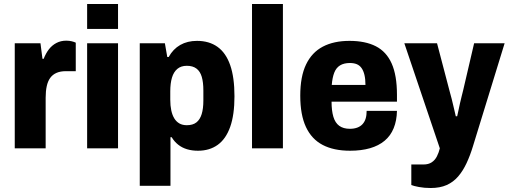

<svg xmlns="http://www.w3.org/2000/svg" viewBox="-20 -744 2553 963"><path d="M54 0V-527H183L193 -449H199Q210 -477 225.5 -497Q241 -517 263 -528.5Q285 -540 312 -540Q327 -540 339.5 -537Q352 -534 360 -530V-387H310Q283 -387 263.5 -378.5Q244 -370 232 -353.5Q220 -337 214.5 -312Q209 -287 209 -254V0Z M417 -599V-724H572V-599ZM417 0V-527H572V0Z M681 188V-527H807L819 -458H826Q848 -498 884 -518.5Q920 -539 968 -539Q1029 -539 1071 -509Q1113 -479 1134.5 -417.5Q1156 -356 1156 -261Q1156 -168 1134.5 -107.5Q1113 -47 1072 -17.5Q1031 12 973 12Q943 12 918 4.5Q893 -3 873.5 -18.5Q854 -34 841 -56H835V188ZM917 -116Q947 -116 965 -130Q983 -144 991.5 -171.5Q1000 -199 1000 -240V-290Q1000 -331 992 -358.5Q984 -386 965.5 -400Q947 -414 917 -414Q888 -414 869.5 -398.5Q851 -383 842.5 -354.5Q834 -326 834 -286V-244Q834 -214 839 -190.5Q844 -167 854 -150.5Q864 -134 879.5 -125Q895 -116 917 -116Z M1244 0V-724H1399V0Z M1736 12Q1654 12 1598.5 -17Q1543 -46 1514.5 -107Q1486 -168 1486 -264Q1486 -360 1515 -420.5Q1544 -481 1599 -510Q1654 -539 1733 -539Q1812 -539 1865 -512Q1918 -485 1944.5 -425.5Q1971 -366 1971 -269V-234H1643Q1643 -189 1652 -158.5Q1661 -128 1681.5 -113Q1702 -98 1735 -98Q1756 -98 1772 -104Q1788 -110 1798.5 -121.5Q1809 -133 1814 -149.5Q1819 -166 1819 -188H1971Q1970 -139 1954.5 -101Q1939 -63 1909 -38Q1879 -13 1835.5 -0.5Q1792 12 1736 12ZM1644 -318H1813Q1813 -347 1808 -368Q1803 -389 1793.5 -402.5Q1784 -416 1769.5 -422Q1755 -428 1735 -428Q1705 -428 1685.5 -416Q1666 -404 1656.5 -379.5Q1647 -355 1644 -318Z M2140 199Q2108 199 2081.5 194Q2055 189 2043 184V81H2104Q2129 81 2145.5 70Q2162 59 2171.5 40Q2181 21 2186 0L2008 -527H2172L2235 -287Q2240 -271 2245.5 -248Q2251 -225 2256.5 -202Q2262 -179 2266 -161H2273Q2276 -174 2279.5 -190.5Q2283 -207 2287 -225.5Q2291 -244 2295.5 -261Q2300 -278 2303 -291L2358 -527H2511L2352 -10Q2338 36 2320 74.5Q2302 113 2278 141Q2254 169 2220.5 184Q2187 199 2140 199Z"/></svg>

Font: Archivo SemiCondensed ExtraBold
Style: Regular
Weight: 800
Width: 4
Designer: Hector Gatti
Foundry: Omnibus-Type
Version: Version 2.001